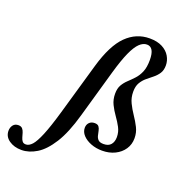

<svg xmlns="http://www.w3.org/2000/svg" viewBox="-431 -969 1236 1311"><g transform="rotate(20 187.5 -314.0)"><path d="M433.5 -821.5Q489 -821.5 526 -802Q563 -782.5 581.2 -751.2Q599.5 -720 599.5 -685Q599.5 -650 584.5 -627Q569.5 -604 547.5 -586.5Q525.5 -569 503.2 -550.5Q481 -532 466 -506.5Q451 -481 451 -441Q451 -397.5 468.8 -361Q486.5 -324.5 509.8 -290.5Q533 -256.5 550.8 -221.2Q568.5 -186 568.5 -144.5Q568.5 -99.5 545 -64.5Q521.5 -29.5 480.8 -9.5Q440 10.5 388.5 10.5Q344.5 10.5 307.2 -3.8Q270 -18 247.2 -42.2Q224.5 -66.5 224.5 -96Q224.5 -119.5 239 -134.5Q253.5 -149.5 278 -149.5Q299.5 -149.5 308.2 -138Q317 -126.5 320.2 -109.5Q323.5 -92.5 327.8 -75.5Q332 -58.5 343.8 -47Q355.5 -35.5 382.5 -35.5Q418 -35.5 435.2 -56.2Q452.5 -77 452.5 -110.5Q452.5 -148 435.5 -180Q418.5 -212 396 -243.2Q373.5 -274.5 356.5 -309Q339.5 -343.5 339.5 -386Q339.5 -424.5 354 -449.5Q368.5 -474.5 390 -494.5Q411.5 -514.5 433.2 -537.8Q455 -561 469.5 -595Q484 -629 484 -682.5Q484 -775.5 430 -775.5Q402.5 -775.5 376.8 -751Q351 -726.5 325.2 -669.8Q299.5 -613 271.5 -515.5L172 -167Q133.5 -30.5 83.5 48.5Q33.5 127.5 -21.5 161Q-76.5 194.5 -131 194.5Q-184.5 194.5 -221.2 168.8Q-258 143 -258 101Q-258 77 -244.8 59.5Q-231.5 42 -206.5 42Q-187 42 -177.2 53Q-167.5 64 -162.8 80Q-158 96 -153.5 112Q-149 128 -140.5 138.5Q-132 149 -114 148.5Q-92 148 -70.2 124Q-48.5 100 -22.5 37.5Q3.5 -25 37 -140.5L145.5 -517Q192.5 -679.5 264.5 -750.5Q336.5 -821.5 433.5 -821.5Z"/></g></svg>

Font: Libre Caslon Condensed Bold
Style: Italic
Weight: 700
Italic angle: -22.583°
Designer: Pablo Impallari, Rodrigo Fuenzalida, Katja Schimmel, Ertekin Erdin
Foundry: Pablo Impallari, Rodrigo Fuenzalida
Version: Version 2.000; ttfautohint (v1.8.4.7-5d5b);gftools[0.9.33]